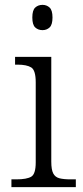

<svg xmlns="http://www.w3.org/2000/svg" viewBox="-20 -770 342 790"><path d="M155 -646Q137 -646 125 -657Q113 -668 113 -698Q113 -728 125 -739Q137 -750 155 -750Q172 -750 184 -739Q196 -728 196 -698Q196 -668 184 -657Q172 -646 155 -646ZM27 0V-32H47Q90 -32 108.5 -43Q127 -54 127 -102V-431Q127 -481 108.5 -492.5Q90 -504 52 -504H42V-536H191V-105Q191 -72 199 -56.5Q207 -41 224.5 -36.5Q242 -32 271 -32H292V0Z"/></svg>

Font: Noto Serif Tamil Light
Style: Regular
Weight: 300
Designer: Indian Type Foundry, Tom Grace, and the Monotype Design Team
Foundry: Monotype Imaging Inc.
Version: Version 2.004; ttfautohint (v1.8.4.7-5d5b)